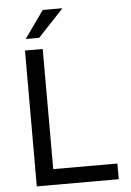

<svg xmlns="http://www.w3.org/2000/svg" viewBox="-62 -996 712 1042"><g transform="rotate(-5 294.0 -475.5)"><path d="M192.5 -740V-85.5H542V0H95.5L96 -740ZM318.5 -951 178.5 -802H105.5L211 -951Z"/></g></svg>

Font: 1883 Sans
Style: Regular
Weight: 400
Designer: 1883 Sans project is a fork of Public Sans.
Version: Version 1.009